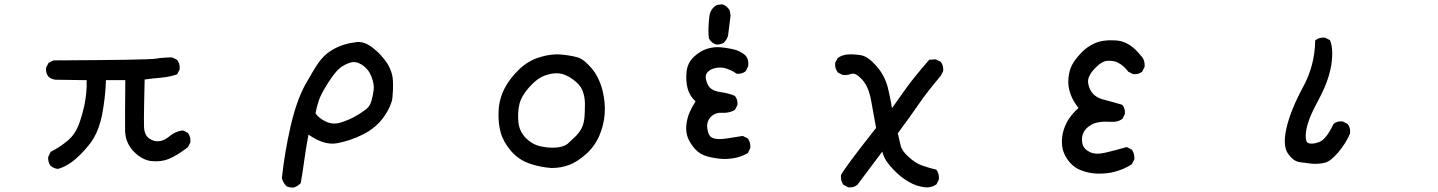

<svg xmlns="http://www.w3.org/2000/svg" viewBox="-20 -717 6540 873"><path d="M241.7 50.8Q232.9 49.8 225.3 46.4Q217.8 43 210.9 37.6L210.4 37.1Q197.3 21.5 199.2 -2.4V-3.4L199.7 -4.4L209.5 -24.9L210.4 -26.9L212.4 -27.8Q250.5 -46.9 285.6 -75.7Q297.4 -85.4 306.9 -96.4Q316.4 -107.4 324 -120.6Q331.5 -133.8 337.4 -148.4Q339.4 -154.3 341.6 -160.2Q343.8 -166 345.7 -171.9Q347.7 -177.7 349.4 -183.8Q351.1 -189.9 353 -196Q355 -202.1 356.4 -208.5Q357.9 -214.8 359.6 -221.2Q361.3 -227.5 362.8 -234.1Q364.3 -240.7 365.2 -247.1Q375.5 -297.4 374 -352.5L232.4 -354.5H231.9Q214.4 -356.9 201.2 -367.7L200.7 -368.2Q187.5 -383.8 189.5 -407.7V-408.7L189.9 -409.7L199.7 -429.2L200.7 -431.2L202.1 -431.6L202.6 -432.1L222.2 -441.9L223.1 -442.4H224.6Q436 -443.4 553.5 -445.3Q670.9 -447.3 687.5 -450.2Q699.2 -452.1 711.4 -453.4Q723.6 -454.6 735.8 -455.3Q748 -456.1 760.7 -456.1H762.2L763.2 -455.6L783.7 -445.8L785.2 -445.3L786.1 -443.8Q798.8 -426.8 796.9 -402.8V-401.9L796.4 -400.9L786.6 -381.3L785.2 -378.9L783.2 -378.4Q771 -374 758.3 -371.1Q745.6 -368.2 732.9 -366.2Q720.2 -364.3 707.5 -363.3Q689.9 -361.8 672.4 -359.9Q654.8 -357.9 637.7 -355.5Q636.2 -297.4 635.5 -254.6Q634.8 -211.9 634.5 -183.8Q634.3 -155.8 634.8 -142.1Q635.3 -122.6 641.1 -109.1Q647 -95.7 657.7 -87.9Q680.2 -71.8 704.1 -75.2Q707.5 -75.7 711.2 -76.4Q714.8 -77.1 718.3 -78.4Q721.7 -79.6 725.1 -81.1Q728.5 -82.5 731.7 -84.5Q734.9 -86.4 738.3 -88.4Q741.7 -90.3 744.9 -92.8Q748 -95.2 751.5 -98.1Q776.9 -119.6 810.1 -124H811.5L813 -123.5L832.5 -113.8L834 -112.8L835 -111.8Q847.7 -94.7 845.7 -70.8V-69.8L845.2 -68.8L835.4 -49.3L834.5 -47.9L833.5 -46.9Q808.1 -27.8 786.6 -14.6Q765.1 -1.5 748 5.4Q730.5 12.7 710.9 15.1Q691.4 17.6 670.4 15.6Q627.4 11.7 588.4 -27.8Q569.3 -47.4 559.3 -71.3Q549.3 -95.2 548.8 -123.5Q547.9 -176.8 549.8 -352.5H461.9Q460.4 -311.5 455.8 -271.2Q451.2 -231 443.4 -191.4Q437.5 -163.6 429 -139.2Q420.4 -114.7 408.7 -93.8Q397 -72.8 382.3 -55.2Q373.5 -44.9 365.5 -35.6Q357.4 -26.4 349.4 -18.3Q341.3 -10.3 333.7 -3.2Q326.2 3.9 319.1 9.8Q312 15.6 305.2 20.5Q271 44.4 243.7 50.8H242.7Z M1314.9 135.7Q1296.4 136.7 1282.2 129.4L1281.7 128.9L1280.8 127.9Q1273.9 120.6 1269.3 112.3Q1264.6 104 1261.7 94.2V93.3V92.3Q1274.4 -25.4 1301.3 -142.6Q1314.9 -201.2 1331.3 -248Q1347.7 -294.9 1367.2 -330.6Q1406.2 -400.4 1429.2 -433.1Q1453.1 -466.3 1482.4 -484.9Q1511.2 -503.4 1540.5 -512.7Q1555.2 -517.6 1570.8 -520.8Q1586.4 -523.9 1603 -525.9Q1614.7 -526.9 1627 -524.2Q1639.2 -521.5 1651.4 -515.1Q1663.6 -508.8 1676.3 -498.5Q1695.3 -483.9 1710.9 -466.8Q1726.6 -449.7 1739.3 -431.2Q1747.6 -418 1753.4 -404.8Q1759.3 -391.6 1762.7 -377.4Q1766.1 -363.3 1766.6 -349.1Q1767.6 -327.6 1766.8 -308.3Q1766.1 -289.1 1764.2 -271Q1761.7 -252.9 1752.2 -231.7Q1742.7 -210.4 1725.6 -186Q1708.5 -161.6 1685.3 -141.8Q1662.1 -122.1 1632.8 -106.9Q1575.2 -77.6 1513.7 -65.9Q1454.1 -54.7 1382.8 -105Q1372.6 -53.7 1365.2 0Q1357.4 58.6 1347.7 114.3L1347.2 116.2L1345.7 117.2Q1339.4 123.5 1332 128.2Q1324.7 132.8 1316.4 135.3L1315.4 135.7ZM1637.2 -214.8Q1661.1 -230.5 1668 -255.4Q1675.8 -282.2 1679.2 -309.1Q1680.7 -322.3 1678 -337.4Q1675.3 -352.5 1668.5 -369.6Q1661.6 -387.2 1650.9 -400.1Q1640.1 -413.1 1626 -422.4Q1597.7 -439.9 1573.7 -432.6Q1548.8 -425.3 1526.9 -408.7Q1516.6 -400.9 1502.7 -384Q1488.8 -367.2 1472.7 -341.8Q1439.9 -290.5 1429.7 -260.3Q1419.9 -231 1414.6 -201.7Q1430.2 -178.7 1461.9 -164.1Q1494.6 -148.9 1528.8 -159.7Q1546.9 -165.5 1562.3 -171.9Q1577.6 -178.2 1589.8 -185.1Q1615.2 -198.2 1637.2 -214.8Z M2486.8 46.9Q2433.6 43 2385.7 25.9Q2361.8 17.6 2341.1 3.2Q2320.3 -11.2 2303.2 -30.8Q2269 -70.3 2256.3 -115.7Q2244.1 -160.6 2247.1 -214.4Q2250 -268.1 2274.4 -315.4Q2298.8 -361.8 2340.8 -401.9Q2361.8 -421.9 2385.5 -435.8Q2409.2 -449.7 2436 -457.5Q2488.8 -473.6 2534.7 -468.8Q2549.8 -467.3 2563 -465.3Q2576.2 -463.4 2587.2 -460.9Q2598.1 -458.5 2606.9 -456.1Q2635.3 -447.3 2669.4 -407.2Q2686.5 -387.2 2698.7 -362.5Q2710.9 -337.9 2718.8 -309.1Q2733.4 -251.5 2729.5 -199.7Q2725.6 -147.9 2705.1 -100.1Q2694.8 -76.2 2679.7 -55.2Q2664.6 -34.2 2645 -16.6Q2605.5 18.6 2568.4 32.7Q2531.2 46.9 2487.3 46.9ZM2559.6 -62Q2578.1 -78.6 2598.1 -98.1Q2617.2 -117.7 2626.5 -138.2Q2635.7 -158.7 2637.7 -186Q2639.6 -213.9 2639.6 -246.1Q2639.6 -261.7 2636.7 -276.6Q2633.8 -291.5 2628.4 -305.7Q2623 -319.3 2612.1 -332Q2601.1 -344.7 2584.5 -356.4Q2551.8 -379.9 2522.5 -383.3Q2516.6 -383.8 2510.5 -383.8Q2504.4 -383.8 2498 -383.3Q2491.7 -382.8 2484.9 -381.3Q2478 -379.9 2471.2 -377.9Q2464.4 -376 2457 -373.5Q2421.4 -360.4 2385.7 -319.8Q2350.1 -279.3 2341.8 -243.7Q2333 -207.5 2336.9 -163.6Q2340.8 -120.6 2369.6 -90.8Q2398.4 -61 2434.1 -52.7Q2470.2 -43.9 2505.4 -45.9Q2539.6 -47.9 2559.6 -62Z M3269 5.9Q3233.4 3.9 3198.7 -4.9Q3162.6 -14.2 3140.1 -39.6Q3134.8 -45.9 3129.9 -52Q3125 -58.1 3121.1 -64.5Q3117.2 -70.8 3113.8 -76.9Q3110.4 -83 3107.9 -89.8Q3097.7 -115.2 3100.6 -147Q3103.5 -178.2 3115.7 -206.5Q3126.5 -231.9 3142.6 -255.9Q3128.9 -268.6 3119.9 -283.4Q3110.8 -298.3 3106.4 -314.9Q3097.7 -350.1 3101.6 -390.1Q3106 -431.6 3134.8 -458.5Q3148.9 -471.7 3163.6 -480.7Q3178.2 -489.7 3193.4 -494.6Q3224.1 -504.9 3257.3 -502Q3268.1 -501 3278.3 -499.5Q3288.6 -498 3298.3 -496.1Q3308.1 -494.1 3317.4 -492.2Q3345.7 -484.9 3368.2 -466.3L3368.7 -465.8Q3386.2 -446.3 3381.8 -416V-415L3381.3 -414.6L3371.6 -395L3371.1 -393.6L3370.1 -393.1Q3354.5 -379.9 3330.6 -381.8H3329.1L3327.6 -382.8Q3322.3 -387.2 3315.7 -390.9Q3309.1 -394.5 3301.5 -397.9Q3293.9 -401.4 3285.6 -404.3Q3261.2 -413.1 3235.8 -408.2Q3227.5 -406.7 3220.5 -404.1Q3213.4 -401.4 3207.5 -397.5Q3201.7 -393.6 3197.3 -388.7Q3184.1 -374.5 3191.4 -350.1Q3198.2 -324.7 3213.4 -313.5Q3229 -301.8 3258.3 -297.9Q3274.4 -295.9 3289.8 -291.7Q3305.2 -287.6 3319.8 -281.7L3320.8 -281.2L3321.8 -280.3Q3335 -264.6 3333 -240.7V-239.7L3332.5 -238.8L3322.8 -219.2L3321.8 -217.3L3320.3 -216.8Q3314 -212.9 3306.9 -210.2Q3299.8 -207.5 3292.5 -206.1Q3285.2 -204.6 3277.3 -204.1Q3269.5 -203.6 3261.2 -204.1Q3258.3 -204.1 3255.1 -204.1Q3252 -204.1 3249 -203.9Q3246.1 -203.6 3243.2 -202.9Q3240.2 -202.1 3237.5 -201.4Q3234.9 -200.7 3232.2 -199.5Q3229.5 -198.2 3226.8 -196.8Q3224.1 -195.3 3221.7 -193.6Q3219.2 -191.9 3216.8 -189.7Q3214.4 -187.5 3211.9 -185.5Q3202.1 -175.3 3198 -161.9Q3193.8 -148.4 3196.3 -131.3Q3200.7 -97.7 3220.2 -89.8Q3241.2 -81.1 3280.8 -86.9Q3322.3 -92.8 3355.5 -98.6L3357.4 -99.1L3358.9 -98.1L3378.4 -88.4L3379.9 -87.4L3380.9 -86.4Q3393.6 -69.3 3391.6 -44.4V-43.5L3391.1 -42.5L3381.3 -22.9L3380.4 -21L3378.9 -20.5Q3354.5 -6.3 3327.6 0Q3314 2.9 3299.6 4.4Q3285.2 5.9 3269.5 5.9ZM3270.5 -522Q3262.2 -518.1 3254.2 -516.1Q3246.1 -514.2 3237.8 -514.6H3237.3H3236.8Q3227.1 -517.1 3218.8 -523.7Q3210.4 -530.3 3204.1 -541L3203.1 -542V-543Q3200.7 -560.1 3201.2 -584.2Q3201.7 -608.4 3205.1 -640.1Q3208.5 -676.3 3238.3 -693.4L3239.3 -694.3H3240.2L3261.7 -697.3H3263.2H3264.2Q3274.4 -694.3 3282.7 -687.7Q3291 -681.2 3296.9 -670.9L3297.4 -669.9L3297.9 -668.9L3301.8 -647.5V-646.5V-645.5L3290 -552.7V-552.2L3289.6 -551.8Q3287.6 -545.9 3284.9 -541Q3282.2 -536.1 3278.8 -531.5Q3275.4 -526.9 3271.5 -523.4L3271 -522.5Z M3836.4 134.3 3816.9 124.5 3815.4 123.5 3814.5 122.6Q3801.8 105.5 3803.7 80.6V79.6L3804.2 78.1Q3824.2 41 3963.4 -135.3Q3952.1 -200.7 3940.4 -262.7Q3936.5 -283.2 3930.7 -300.5Q3924.8 -317.9 3917 -331.8Q3909.2 -345.7 3898.9 -356.4Q3870.1 -386.7 3852.5 -381.3Q3844.7 -378.9 3837.9 -377.4Q3831.1 -376 3824.7 -375.7Q3818.4 -375.5 3813 -376H3811.5L3811 -376.5L3791.5 -386.2L3790 -387.2L3789.1 -388.2Q3775.4 -406.2 3777.3 -430.2V-431.6L3777.8 -432.6L3788.6 -452.1L3789.6 -453.1L3790.5 -454.1Q3811.5 -468.8 3839.8 -469.7Q3866.7 -470.7 3895.5 -465.8Q3911.1 -462.9 3928.2 -450.9Q3945.3 -439 3964.4 -417.5Q3983.4 -396 3996.3 -371.6Q4009.3 -347.2 4016.6 -319.8Q4020.5 -304.2 4023.9 -288.3Q4027.3 -272.5 4030.3 -256.6Q4033.2 -240.7 4035.6 -225.1Q4046.9 -240.7 4057.9 -256.3Q4068.8 -272 4079.8 -287.4Q4090.8 -302.7 4101.6 -317.9Q4139.2 -369.6 4203.6 -443.4L4205.1 -445.3H4207.5L4232.9 -447.3H4234.4L4235.8 -446.8L4255.4 -437L4256.8 -436.5L4257.3 -435.5Q4270.5 -419.9 4268.6 -395V-394L4268.1 -393.1L4258.3 -373.5L4257.8 -372.6L4257.3 -372.1Q4193.4 -296.4 4158.2 -244.6Q4123.5 -193.8 4062 -110.8Q4065.9 -95.2 4069.1 -81.3Q4072.3 -67.4 4075.2 -55.2Q4080.6 -31.2 4110.4 -4.4Q4140.6 23.4 4168 33.7Q4177.2 37.1 4187.7 40.5Q4198.2 43.9 4210 47.4Q4221.7 50.8 4234.9 53.7L4236.8 54.2L4238.3 56.2Q4251 73.2 4249 98.1V99.1L4248.5 100.1L4238.8 119.6L4237.8 121.1L4236.8 122.1Q4226.1 129.4 4213.9 132.6Q4201.7 135.7 4188 134.8Q4147.5 130.9 4112.3 109.9Q4077.6 89.8 4051.8 63.5Q4025.9 38.1 4009.8 14.2Q4003.4 4.4 3999 -6.1Q3994.6 -16.6 3991.7 -27.8L3878.9 122.6L3878.4 123L3877.9 123.5Q3862.3 136.7 3838.4 134.8H3837.4Z M4965.3 72.3Q4929.7 70.3 4897.5 58.1Q4880.9 52.2 4867.4 42.7Q4854 33.2 4843.3 20.5Q4832.5 7.8 4825.2 -5.6Q4817.9 -19 4813.5 -33.2Q4805.7 -61 4809.6 -94.2Q4813.5 -127.9 4830.6 -160.6Q4846.7 -192.4 4883.8 -226.1Q4858.4 -258.3 4847.2 -290Q4835 -324.2 4837.9 -359.6Q4840.8 -395 4854 -420.9Q4867.2 -445.8 4893.6 -474.1Q4902.3 -483.9 4912.4 -492.2Q4922.4 -500.5 4933.6 -507.3Q4944.8 -514.2 4957 -520Q4994.1 -537.1 5054.7 -533.2Q5116.2 -529.3 5167.5 -463.9Q5177.2 -454.1 5181.4 -441.7Q5185.5 -429.2 5184.6 -414.6V-413.6L5184.1 -412.6L5174.3 -393.1L5173.8 -391.6L5172.9 -391.1Q5165 -384.3 5155 -381.6Q5145 -378.9 5133.3 -379.9H5132.3L5131.3 -380.4L5111.8 -390.1L5110.4 -390.6L5109.9 -391.6Q5101.6 -401.9 5093.5 -409.9Q5085.4 -418 5077.9 -423.3Q5070.3 -428.7 5063.5 -432.1Q5042 -442.4 5014.6 -440.4Q4988.3 -438.5 4955.6 -403.3Q4923.3 -368.2 4927.7 -339.8Q4929.2 -330.1 4932.1 -321.3Q4935.1 -312.5 4939.5 -304.9Q4943.8 -297.4 4949.7 -291Q4951.7 -288.6 4954.1 -286.4Q4956.5 -284.2 4959.2 -282.2Q4961.9 -280.3 4964.6 -278.3Q4967.3 -276.4 4970.5 -274.7Q4973.6 -272.9 4977.1 -271.5Q4980.5 -270 4984.1 -268.6Q4987.8 -267.1 4991.7 -265.9Q4995.6 -264.6 4999.5 -263.7Q5033.7 -254.9 5080.6 -241.2L5082.5 -240.7L5083.5 -239.3Q5090.3 -231.4 5093 -221.4Q5095.7 -211.4 5094.7 -199.7V-198.7L5094.2 -197.8L5084.5 -178.2L5083.5 -176.8L5082.5 -175.8Q5061 -161.1 5033.7 -163.1Q4973.1 -167 4944.3 -150.9Q4915.5 -135.3 4905.8 -112.8Q4896 -90.3 4901.4 -64.9Q4906.7 -40 4933.6 -26.4Q4960.9 -12.2 5006.3 -22.9Q5054.2 -34.2 5101.1 -47.9L5103 -48.3L5105 -47.4L5124.5 -37.6L5126 -36.6L5127 -35.6Q5139.6 -17.1 5137.7 6.3V7.3L5137.2 8.3L5127.4 27.8L5126.5 29.3L5125.5 30.3Q5108.4 41.5 5089.8 49.6Q5071.3 57.6 5051.3 63.2Q5031.2 68.8 5009.8 71Q4988.3 73.2 4965.3 72.3Z M5945.3 27.3Q5918.5 23.4 5891.1 20.5Q5860.8 17.1 5835.9 -19.3Q5811 -55.7 5830.1 -137.7Q5849.1 -217.8 5903.8 -319.3Q5931.2 -369.1 5945.1 -421.9Q5959 -474.6 5960 -530.3V-533.2L5962.4 -535.2Q5979.5 -547.9 6003.4 -545.9H6004.4L6005.4 -545.4L6024.9 -535.6L6026.9 -534.7L6027.8 -532.7Q6043.9 -494.1 6033.2 -420.9Q6029.3 -397 6021.5 -371.1Q6013.7 -345.2 6001.7 -317.6Q5989.7 -290 5974.1 -260.7Q5926.8 -174.8 5918.9 -122.6Q5917.5 -112.3 5917 -103.5Q5916.5 -94.7 5917.2 -88.6Q5918 -82.5 5919.4 -77.9Q5920.9 -73.2 5923.1 -70.6Q5925.3 -67.9 5928.2 -66.9Q5936.5 -63 5949.2 -64Q5961.9 -64.9 5978.5 -71.3Q6010.3 -83.5 6042.5 -151.9L6043 -152.8L6043.9 -153.8Q6051.8 -160.6 6061.8 -163.3Q6071.8 -166 6083.5 -165H6084.5L6085.4 -164.6L6105 -154.8L6106 -154.3L6106.9 -153.3Q6114.7 -144.5 6117.4 -133.3Q6120.1 -122.1 6118.2 -109.4V-108.9L6117.7 -107.9Q6107.9 -85.4 6094.5 -64.5Q6081.1 -43.5 6064 -23.4Q6029.8 17.1 6002.4 23.4Q5976.1 29.3 5945.8 27.3Z"/></svg>

Font: NaikaiFont
Style: SemiBold
Weight: 600
Version: Version 1.89